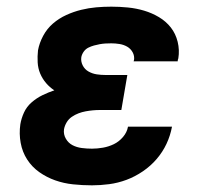

<svg xmlns="http://www.w3.org/2000/svg" viewBox="-20 -548 640 576"><path d="M256 8Q227 8 199 5Q171 2 145.5 -7Q120 -16 98 -31.5Q76 -47 61.5 -69.5Q47 -92 42 -119.5Q37 -147 41 -175Q44 -193 52 -210.5Q60 -228 75 -241Q90 -254 107.5 -262.5Q125 -271 143 -277Q129 -286 118 -299Q107 -312 100.5 -327.5Q94 -343 93 -361Q92 -379 94 -397Q98 -419 109.5 -440.5Q121 -462 139 -477.5Q157 -493 179 -503Q201 -513 223.5 -518.5Q246 -524 268.5 -526Q291 -528 314 -528Q339 -528 364 -525.5Q389 -523 412.5 -516Q436 -509 457 -496.5Q478 -484 492.5 -465.5Q507 -447 513 -422.5Q519 -398 515 -373Q514 -371 513.5 -368.5Q513 -366 513 -364H381Q381 -365 381 -365.5Q381 -366 382 -367Q384 -380 378 -391Q372 -402 361.5 -408Q351 -414 338.5 -416Q326 -418 314 -418Q305 -418 296.5 -417.5Q288 -417 279.5 -415.5Q271 -414 262 -411.5Q253 -409 245 -405Q237 -401 231.5 -393.5Q226 -386 224 -377Q222 -364 228 -352Q234 -340 245.5 -333.5Q257 -327 270 -325Q283 -323 297 -323H362L344 -218H280Q269 -218 258.5 -217Q248 -216 237 -214Q226 -212 215.5 -208Q205 -204 195.5 -197.5Q186 -191 180 -181Q174 -171 172 -160Q170 -145 177.5 -132Q185 -119 197.5 -112.5Q210 -106 225 -104Q240 -102 256 -102Q272 -102 289 -105Q306 -108 321.5 -115.5Q337 -123 349 -137Q361 -151 364 -168H496Q491 -141 479.5 -116.5Q468 -92 450 -71Q432 -50 408.5 -34Q385 -18 359.5 -8.5Q334 1 307.5 4.5Q281 8 256 8Z"/></svg>

Font: Iosevka Etoile XBdObl
Style: Regular
Weight: 800
Italic angle: -9°
Designer: Belleve Invis
Foundry: Belleve Invis
Version: Version 15.5.2; ttfautohint (v1.8.4)